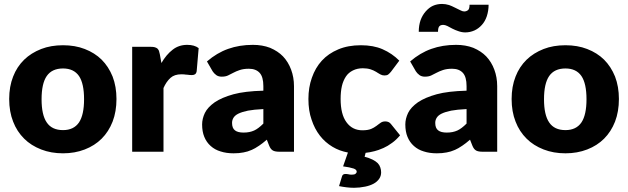

<svg xmlns="http://www.w3.org/2000/svg" viewBox="-20 -750 3104 949"><path d="M291.5 -526.4Q351.1 -526.4 398.9 -507.8Q448.2 -488.8 482.4 -455.1Q516.6 -420.9 536.6 -371.6Q555.7 -321.8 555.7 -260.7Q555.7 -198.7 536.6 -148.9Q517.1 -99.1 482.4 -64.5Q448.2 -30.3 398.9 -11.2Q349.6 7.8 291.5 7.8Q232.4 7.8 183.6 -11.2Q133.3 -30.8 99.6 -64.5Q63.5 -100.1 44.9 -148.9Q25.4 -198.2 25.4 -260.7Q25.4 -322.3 44.9 -371.6Q63.5 -419.9 99.6 -455.1Q133.8 -488.3 183.6 -507.8Q231.4 -526.4 291.5 -526.4ZM291.5 -106.9Q344.7 -106.9 370.6 -145Q395.5 -182.6 395.5 -259.3Q395.5 -336.9 370.6 -374Q344.7 -411.6 291.5 -411.6Q236.8 -411.6 210.9 -374Q185.5 -336.9 185.5 -259.3Q185.5 -182.1 210.9 -145Q236.3 -106.9 291.5 -106.9Z M770 -481.9 777.8 -438.5Q802.2 -480.5 833.5 -504.4Q863.8 -528.3 905.3 -528.3Q940.9 -528.3 961.9 -512.2L952.1 -397.9Q950.2 -387.2 943.8 -382.8Q937.5 -378.9 928.2 -378.9Q921.9 -378.9 917.5 -379.4L904.3 -380.9Q901.9 -380.9 897.2 -381.3Q892.6 -381.8 890.1 -382.3Q885.3 -382.8 876.5 -382.8Q842.3 -382.8 822.8 -365.2Q801.8 -346.2 788.1 -314.9V0H633.3V-518.6H725.1Q737.3 -518.6 744.6 -516.6Q752.4 -514.2 757.3 -510.7Q762.2 -506.3 765.6 -499Q767.1 -494.6 770 -481.9Z M1281.7 -139.2V-210.9Q1233.9 -208.5 1205.6 -203.1Q1176.8 -197.3 1157.7 -188Q1141.1 -179.7 1133.8 -167.5Q1127 -156.2 1127 -142.6Q1127 -116.2 1141.6 -105.5Q1155.3 -94.7 1184.1 -94.7Q1213.9 -94.7 1236.3 -105Q1256.8 -114.3 1281.7 -139.2ZM1030.8 -397.9 1002.9 -446.3Q1052.2 -488.8 1107.4 -508.3Q1163.1 -528.3 1230 -528.3Q1276.9 -528.3 1314.9 -513.7Q1354 -497.1 1378.9 -471.2Q1404.8 -443.8 1418.9 -405.8Q1433.1 -367.7 1433.1 -324.2V0H1361.8Q1339.8 0 1329.1 -5.9Q1317.4 -12.2 1310.1 -30.8L1298.8 -59.6Q1277.3 -41 1261.2 -30.3Q1239.7 -15.6 1224.6 -9.3Q1203.6 0 1183.6 3.4Q1161.6 7.8 1134.8 7.8Q1098.6 7.8 1070.3 -1.5Q1042 -9.8 1021.5 -28.3Q1000.5 -46.9 989.7 -73.7Q979 -99.6 979 -134.8Q979 -163.1 992.7 -191.9Q1006.3 -219.7 1041.5 -244.6Q1076.2 -268.1 1134.3 -284.2Q1189.9 -299.3 1281.7 -301.8V-324.2Q1281.7 -370.1 1263.2 -390.1Q1244.6 -410.2 1210 -410.2Q1184.1 -410.2 1165 -403.8Q1146.5 -397.5 1133.8 -390.6Q1115.2 -380.9 1106.9 -377Q1094.7 -371.1 1075.7 -371.1Q1059.6 -371.1 1048.8 -378.9Q1037.1 -387.7 1030.8 -397.9Z M1912.6 -136.7 1957.5 -81.1Q1937.5 -57.6 1918 -43.9Q1896.5 -27.8 1875.5 -18.6Q1848.6 -6.8 1831.5 -2.9Q1807.1 3.4 1787.1 5.4L1782.2 24.9Q1804.2 30.3 1821.8 39.1Q1837.4 46.9 1847.2 56.6Q1856 65.9 1859.9 78.1Q1863.8 89.8 1863.8 102.1Q1863.8 119.6 1854.5 133.3Q1844.2 148.4 1827.1 157.7Q1809.1 167.5 1785.2 172.4Q1756.8 178.2 1730 178.2Q1711.9 178.2 1692.4 175.8Q1674.8 173.8 1655.8 169.9L1669.9 123.5Q1672.9 109.9 1687 109.9Q1694.8 109.9 1701.7 111.3Q1707.5 113.3 1719.2 113.3Q1731.9 113.3 1737.3 108.9Q1743.2 104 1743.2 99.1Q1743.2 88.4 1728 83Q1709 76.7 1675.8 72.3L1699.7 3.9Q1657.7 -3.9 1623.5 -24.4Q1586.9 -46.4 1561.5 -79.1Q1534.7 -113.3 1520 -158.7Q1504.4 -202.6 1504.4 -260.7Q1504.4 -317.9 1521.5 -365.7Q1538.6 -415 1570.8 -450.2Q1603 -485.4 1651.9 -505.9Q1700.2 -526.4 1763.7 -526.4Q1825.7 -526.4 1870.6 -506.8Q1918.5 -485.8 1953.6 -450.2L1912.6 -395.5Q1905.8 -387.2 1898.9 -381.8Q1892.6 -377 1880.4 -377Q1869.1 -377 1859.9 -382.3Q1856 -384.3 1848.1 -389.2Q1840.3 -394 1838.9 -395Q1825.7 -402.8 1812 -407.2Q1794.9 -412.6 1773.4 -412.6Q1746.1 -412.6 1724.6 -401.9Q1702.6 -391.1 1689.9 -372.1Q1676.3 -351.6 1669.9 -324.7Q1663.6 -297.4 1663.6 -260.7Q1663.6 -185.1 1692.4 -146Q1721.2 -106 1771.5 -106Q1797.9 -106 1814.5 -112.8Q1827.6 -118.2 1840.8 -127.9Q1842.8 -129.4 1850.1 -135Q1857.4 -140.6 1861.3 -143.1Q1870.6 -149.9 1884.3 -149.9Q1902.8 -149.9 1912.6 -136.7Z M2286.1 -139.2V-210.9Q2238.3 -208.5 2210 -203.1Q2181.2 -197.3 2162.1 -188Q2145.5 -179.7 2138.2 -167.5Q2131.3 -156.2 2131.3 -142.6Q2131.3 -116.2 2146 -105.5Q2159.7 -94.7 2188.5 -94.7Q2218.3 -94.7 2240.7 -105Q2261.2 -114.3 2286.1 -139.2ZM2035.2 -397.9 2007.3 -446.3Q2056.6 -488.8 2111.8 -508.3Q2167.5 -528.3 2234.4 -528.3Q2281.2 -528.3 2319.3 -513.7Q2358.4 -497.1 2383.3 -471.2Q2409.2 -443.8 2423.3 -405.8Q2437.5 -367.7 2437.5 -324.2V0H2366.2Q2344.2 0 2333.5 -5.9Q2321.8 -12.2 2314.5 -30.8L2303.2 -59.6Q2281.7 -41 2265.6 -30.3Q2244.1 -15.6 2229 -9.3Q2208 0 2188 3.4Q2166 7.8 2139.2 7.8Q2103 7.8 2074.7 -1.5Q2046.4 -9.8 2025.9 -28.3Q2004.9 -46.9 1994.1 -73.7Q1983.4 -99.6 1983.4 -134.8Q1983.4 -163.1 1997.1 -191.9Q2010.7 -219.7 2045.9 -244.6Q2080.6 -268.1 2138.7 -284.2Q2194.3 -299.3 2286.1 -301.8V-324.2Q2286.1 -370.1 2267.6 -390.1Q2249 -410.2 2214.4 -410.2Q2188.5 -410.2 2169.4 -403.8Q2150.9 -397.5 2138.2 -390.6Q2119.6 -380.9 2111.3 -377Q2099.1 -371.1 2080.1 -371.1Q2064 -371.1 2053.2 -378.9Q2041.5 -387.7 2035.2 -397.9ZM2273.9 -693.4Q2285.6 -693.4 2293.5 -700.2Q2300.8 -706.1 2300.8 -726.6H2395Q2395 -697.3 2386.2 -669.9Q2377.4 -644 2361.8 -627Q2345.7 -608.9 2325.2 -599.6Q2303.2 -589.8 2279.8 -589.8Q2262.7 -589.8 2245.1 -596.2Q2231.4 -600.6 2215.8 -608.4Q2214.4 -609.4 2190.9 -621.6Q2179.2 -627 2170.9 -627Q2158.2 -627 2151.9 -620.6Q2145 -613.8 2145 -592.8H2049.8Q2049.8 -624 2058.6 -649.9Q2067.4 -674.3 2083.5 -692.9Q2101.1 -712.9 2119.6 -721.2Q2140.1 -730.5 2165 -730.5Q2182.1 -730.5 2199.7 -725.1Q2212.4 -720.7 2229.5 -711.9Q2247.1 -703.1 2254.4 -699.7Q2266.1 -693.4 2273.9 -693.4Z M2774.9 -526.4Q2834.5 -526.4 2882.3 -507.8Q2931.6 -488.8 2965.8 -455.1Q3000 -420.9 3020 -371.6Q3039.1 -321.8 3039.1 -260.7Q3039.1 -198.7 3020 -148.9Q3000.5 -99.1 2965.8 -64.5Q2931.6 -30.3 2882.3 -11.2Q2833 7.8 2774.9 7.8Q2715.8 7.8 2667 -11.2Q2616.7 -30.8 2583 -64.5Q2546.9 -100.1 2528.3 -148.9Q2508.8 -198.2 2508.8 -260.7Q2508.8 -322.3 2528.3 -371.6Q2546.9 -419.9 2583 -455.1Q2617.2 -488.3 2667 -507.8Q2714.8 -526.4 2774.9 -526.4ZM2774.9 -106.9Q2828.1 -106.9 2854 -145Q2878.9 -182.6 2878.9 -259.3Q2878.9 -336.9 2854 -374Q2828.1 -411.6 2774.9 -411.6Q2720.2 -411.6 2694.3 -374Q2668.9 -336.9 2668.9 -259.3Q2668.9 -182.1 2694.3 -145Q2719.7 -106.9 2774.9 -106.9Z"/></svg>

Font: Lato-ExtraBold
Style: Regular
Weight: 500
Designer: Lukasz Dziedzic with Adam Twardoch and Botio Nikoltchev
Foundry: tyPoland Lukasz Dziedzic
Version: ""